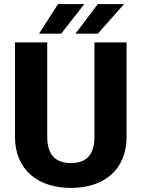

<svg xmlns="http://www.w3.org/2000/svg" viewBox="-20 -921 702 951"><path d="M447.8 -244.1C447.8 -152.3 406.2 -113.3 331.5 -113.3C256.8 -113.3 213.9 -152.3 213.9 -244.1V-710.9H54.2V-244.1C54.2 -79.1 168 9.8 331.5 9.8C494.1 9.8 606.9 -79.1 606.9 -244.1V-710.9H447.8ZM464.8 -754.4 594.7 -900.9H464.4L354 -754.4ZM283.2 -754.4 397.5 -900.9H267.6L173.3 -754.4Z"/></svg>

Font: Vazirmatn ExtraBold
Style: Regular
Weight: 800
Designer: Saber Rastikerdar
Foundry: Saber Rastikerdar
Version: Version 33.003